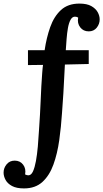

<svg xmlns="http://www.w3.org/2000/svg" viewBox="-133 -780 576 1071"><path d="M1 271Q-41 271 -66 257.5Q-91 244 -102 223.5Q-113 203 -113 183Q-113 157 -96 136.5Q-79 116 -51 116Q-21 116 -4 138.5Q13 161 7 193Q17 198 25 198Q41 198 51 176Q61 154 67.5 118Q74 82 78 37.5Q82 -7 84.5 -53.5Q87 -100 90 -140Q92 -169 93.5 -211.5Q95 -254 97.5 -297.5Q100 -341 102.5 -374Q105 -407 107 -418L23 -417V-500H116Q126 -569 147 -628.5Q168 -688 207 -724Q246 -760 310 -760Q352 -760 376.5 -746Q401 -732 412 -712Q423 -692 423 -672Q423 -646 406.5 -625.5Q390 -605 362 -605Q332 -605 314.5 -627.5Q297 -650 303 -682Q295 -687 285 -687Q270 -687 260.5 -669.5Q251 -652 246 -624Q241 -596 238.5 -563Q236 -530 234 -500H362V-423L229 -420Q227 -383 225 -344.5Q223 -306 220.5 -259.5Q218 -213 213 -151Q208 -73 197.5 2Q187 77 165 138Q143 199 103.5 235Q64 271 1 271Z"/></svg>

Font: Lora
Style: Bold
Weight: 700
Designer: Olga Karpushina, Alexei Vanyashin (Cyrillic)
Foundry: Cyreal
Version: Version 3.006; ttfautohint (v1.8.4.7-5d5b);gftools[0.9.30]